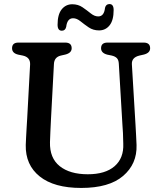

<svg xmlns="http://www.w3.org/2000/svg" viewBox="-20 -910 796 947"><path d="M584 -292 566 -596Q565 -614.5 556.5 -623.2Q548 -632 531 -636L509 -640.5Q478.5 -648.5 478.5 -672Q478.5 -700 510.5 -700H688.5Q720.5 -700 720.5 -672Q720.5 -649 690 -641L668 -636Q628 -626.5 630.5 -592L648.5 -292.5Q650 -267.5 651.2 -243.8Q652.5 -220 653.5 -194.5Q656.5 -101.5 587.2 -42.2Q518 17 380.5 17Q246.5 17 175.8 -39.8Q105 -96.5 107 -195Q107.5 -210.5 108.8 -234.5Q110 -258.5 111.5 -283Q113 -307.5 114 -324L128.5 -592Q130 -628 92 -636L70 -640.5Q39.5 -647.5 39.5 -672Q39.5 -700 71 -700H301.5Q333.5 -700 333.5 -672Q333.5 -649 302.5 -641L280.5 -636Q247.5 -628.5 246 -594L231.5 -323Q229.5 -288.5 228.5 -260.5Q227.5 -232.5 226.5 -209Q224.5 -130.5 274.5 -90.5Q324.5 -50.5 413 -50.5Q499.5 -50.5 545.2 -90.2Q591 -130 588 -201Q587.5 -233.5 586.5 -253.8Q585.5 -274 584 -292ZM468.5 -760Q439.5 -760 417.5 -775Q395.5 -790 377 -805Q358.5 -820 340.5 -820Q311.5 -820 306.5 -777.5Q302 -758.5 285 -758.5Q264 -758.5 264 -788Q264 -838.5 284.2 -863.8Q304.5 -889 336.5 -889Q365.5 -889 387.2 -874Q409 -859 427.5 -844Q446 -829 464.5 -829Q493.5 -829 498 -871.5Q502.5 -890 520 -890Q540.5 -890 540.5 -860.5Q540.5 -810 520.5 -785Q500.5 -760 468.5 -760Z"/></svg>

Font: Fraunces 9pt S100
Style: Regular
Weight: 400
Version: Version 1.000; ttfautohint (v1.8.3)